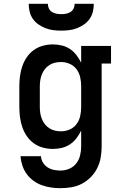

<svg xmlns="http://www.w3.org/2000/svg" viewBox="-20 -770 640 1003"><path d="M296 213Q271 213 246.5 209.5Q222 206 198.5 197.5Q175 189 154.5 174Q134 159 119.5 139Q105 119 97 95Q89 71 87 46H194Q195 64 204.5 79.5Q214 95 229 104.5Q244 114 261.5 117.5Q279 121 296 121Q320 121 342 111.5Q364 102 378.5 83.5Q393 65 398.5 41.5Q404 18 404 -5V-88Q394 -67 379.5 -48Q365 -29 345.5 -16Q326 -3 303 2.5Q280 8 256 8Q230 8 204 1Q178 -6 156.5 -21.5Q135 -37 120 -59Q105 -81 96.5 -106Q88 -131 84.5 -157.5Q81 -184 81 -210V-320Q81 -346 84.5 -372.5Q88 -399 96.5 -424Q105 -449 120 -471Q135 -493 156.5 -508.5Q178 -524 204 -531Q230 -538 256 -538Q280 -538 303 -532.5Q326 -527 345.5 -514Q365 -501 379.5 -482Q394 -463 404 -442V-530H560V-438H511V-5Q511 24 506 53Q501 82 488 108Q475 134 454.5 155Q434 176 408.5 189.5Q383 203 354 208Q325 213 296 213ZM299 -84Q322 -84 344 -93.5Q366 -103 380 -122Q394 -141 399 -164Q404 -187 404 -210V-320Q404 -343 399 -366Q394 -389 380 -408Q366 -427 344 -436.5Q322 -446 299 -446Q283 -446 267.5 -442.5Q252 -439 238.5 -430.5Q225 -422 215 -409.5Q205 -397 199 -382Q193 -367 190.5 -351.5Q188 -336 188 -320V-210Q188 -194 190.5 -178.5Q193 -163 199 -148Q205 -133 215 -120.5Q225 -108 238.5 -99.5Q252 -91 267.5 -87.5Q283 -84 299 -84ZM300 -610Q279 -610 258.5 -612.5Q238 -615 218.5 -622.5Q199 -630 181.5 -642Q164 -654 152 -671Q140 -688 135 -708.5Q130 -729 130 -750H230Q230 -737 235.5 -725.5Q241 -714 251.5 -707.5Q262 -701 274.5 -698.5Q287 -696 300 -696Q313 -696 325.5 -698.5Q338 -701 348.5 -707.5Q359 -714 364.5 -725.5Q370 -737 370 -750H470Q470 -729 465 -708.5Q460 -688 448 -671Q436 -654 418.5 -642Q401 -630 381.5 -622.5Q362 -615 341.5 -612.5Q321 -610 300 -610Z"/></svg>

Font: Iosevka Curly Slab SmBdEx
Style: Regular
Weight: 600
Width: 7
Monospace: yes
Designer: Belleve Invis
Foundry: Belleve Invis
Version: Version 11.1.0; ttfautohint (v1.8.3)